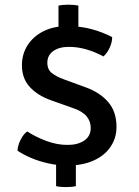

<svg xmlns="http://www.w3.org/2000/svg" viewBox="-20 -718 580 801"><path d="M261.5 -27.5Q220 -27.5 180 -36.8Q140 -46 107.2 -60.2Q74.5 -74.5 53 -89.5Q53.5 -103.5 59.2 -119.5Q65 -135.5 74.2 -149.2Q83.5 -163 94 -169.5Q128 -147 172.8 -130.2Q217.5 -113.5 260.5 -113.5Q303 -113 330.5 -131Q358 -149 358.5 -183Q359 -210.5 342 -231.8Q325 -253 287.5 -266L190.5 -300.5Q136.5 -320 104 -355.5Q71.5 -391 71.5 -445.5Q71.5 -492.5 95.2 -529.5Q119 -566.5 161.5 -587.8Q204 -609 260 -609Q317 -609 364.5 -595.8Q412 -582.5 448 -563Q448 -542 437.8 -519.5Q427.5 -497 411.5 -482.5Q377 -501.5 340.2 -512Q303.5 -522.5 267.5 -522.5Q226.5 -522.5 202 -504.8Q177.5 -487 177.5 -456.5Q177.5 -427.5 196.8 -412.8Q216 -398 246.5 -387L338 -353.5Q396.5 -332.5 431.2 -292.5Q466 -252.5 466 -188.5Q466 -142 441 -105.2Q416 -68.5 370 -48Q324 -27.5 261.5 -27.5ZM255.5 62.5Q230 62.5 214 58.5V-56H296.5V58.5Q281.5 62.5 255.5 62.5ZM224 -577V-694.5Q232.5 -696.5 243.8 -697.5Q255 -698.5 265.5 -698.5Q276 -698.5 287.2 -697.5Q298.5 -696.5 307 -694.5V-577Z"/></svg>

Font: Signika
Style: Regular
Weight: 400
Designer: Anna Giedry
Foundry: Anna Giedry
Version: Version 2.001